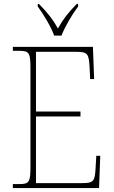

<svg xmlns="http://www.w3.org/2000/svg" viewBox="-20 -951 575 971"><path d="M254 -771H291C308 -816 346 -880 375 -918V-931H368C323 -885 300 -855 273 -807C246 -855 222 -885 177 -931H171V-918C199 -880 238 -816 254 -771ZM45 0H481L487 -163H467L463 -94C459 -37 454 -25 398 -25H162V-362H387V-387H162V-689H366C424 -689 429 -678 433 -613L436 -551H456L450 -714H45V-694H78C128 -694 134 -683 134 -606V-108C134 -31 128 -20 78 -20H45Z"/></svg>

Font: Noto Serif Armenian SemiCondensed Thin
Style: Regular
Weight: 100
Width: 4
Designer: Monotype Design Team
Foundry: Monotype Imaging Inc.
Version: Version 2.008